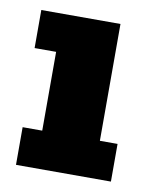

<svg xmlns="http://www.w3.org/2000/svg" viewBox="-56 -447 396 492"><g transform="rotate(10 142.0 -201.0)"><path d="M18 0V-98H69V-303H13V-402H219V-98H265V0Z"/></g></svg>

Font: Rokkitt SemiBold ExtraBold
Style: Regular
Weight: 800
Version: Version 3.103